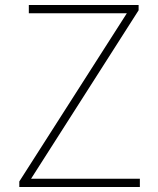

<svg xmlns="http://www.w3.org/2000/svg" viewBox="-20 -746 632 766"><path d="M57 0H538V-33H104L533 -705V-726H95V-693H486L57 -22Z"/></svg>

Font: Source Han Sans JP VF
Style: Regular
Weight: 250
Designer: Ryoko NISHIZUKA 西塚涼子 (kana, bopomofo & ideographs); Paul D. Hunt (Latin, Greek & Cyrillic); Sandoll Communications 산돌커뮤니
Foundry: Adobe
Version: Version 2.004;hotconv 1.0.118;makeotfexe 2.5.65603